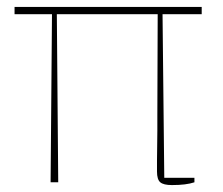

<svg xmlns="http://www.w3.org/2000/svg" viewBox="-20 -526 644 554"><path d="M130 -485H22V-506H562V-485H449L454 -13H541V0Q529 4 513 6Q497 8 476 8Q452 8 442.5 0Q433 -8 433 -31Q433 -43 433 -62Q433 -81 433.5 -103Q434 -125 434 -148.5Q434 -172 434 -192L435 -485H144L148 0H126Z"/></svg>

Font: IBM Plex Serif Thin
Style: Regular
Weight: 100
Designer: Mike Abbink, Paul van der Laan, Pieter van Rosmalen
Foundry: Bold Monday
Version: Version 3.001